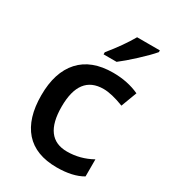

<svg xmlns="http://www.w3.org/2000/svg" viewBox="-188 -865 871 974"><g transform="rotate(30 247.5 -378.0)"><path d="M309.1 -549.8Q394.5 -549.8 462.9 -518.1L428.2 -425.8Q355.5 -454.1 308.1 -454.1Q168 -454.1 168 -270Q168 -85.9 305.2 -85.9Q381.8 -85.9 450.2 -124V-23.9Q393.1 9.8 299.8 9.8Q176.8 9.8 113.3 -61.5Q49.8 -133.8 49.8 -268.6Q49.8 -403.3 116.2 -476.6Q182.6 -549.8 309.1 -549.8ZM457 -766.1V-755.9Q431.6 -725.6 380.9 -678.7Q330.1 -631.8 295.9 -606H219.7V-618.2Q284.7 -697.8 323.7 -766.1Z"/></g></svg>

Font: OpenSans-Semibold
Style: Regular
Weight: 600
Foundry: Ascender Corporation
Version: Version 1.10